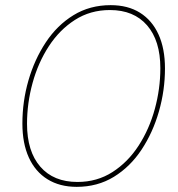

<svg xmlns="http://www.w3.org/2000/svg" viewBox="-20 -723 692 746"><path d="M278 3Q212 3 164.5 -26.5Q117 -56 92 -111Q67 -166 67 -243Q67 -329 90.5 -410.5Q114 -492 158 -558.5Q202 -625 265.5 -664Q329 -703 410 -703Q477 -703 524 -673.5Q571 -644 596 -589Q621 -534 621 -457Q621 -372 597.5 -290Q574 -208 530 -141.5Q486 -75 422.5 -36Q359 3 278 3ZM281 -16Q357 -16 417 -54.5Q477 -93 518.5 -157Q560 -221 581.5 -299.5Q603 -378 603 -458Q603 -565 551.5 -624.5Q500 -684 407 -684Q331 -684 271 -645.5Q211 -607 169.5 -543Q128 -479 106.5 -400.5Q85 -322 85 -242Q85 -135 136.5 -75.5Q188 -16 281 -16Z"/></svg>

Font: Montserrat Thin Thin
Style: Italic
Weight: 250
Italic angle: -11.3°
Version: Version 9.000